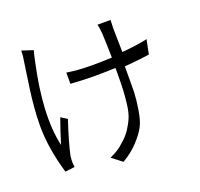

<svg xmlns="http://www.w3.org/2000/svg" viewBox="-142 -927 1211 1162"><g transform="rotate(-20 463.5 -345.5)"><path d="M109.4 -767.6C109.4 -744.1 107.4 -722.7 103.5 -703.1C102.5 -697.3 98.6 -672.9 92.8 -630.9C86.9 -588.9 82 -554.7 78.1 -528.3C74.2 -502 70.3 -466.8 66.4 -422.9C62.5 -378.9 60.5 -337.9 60.5 -300.8C60.5 -203.1 77.1 -98.6 110.4 12.7L171.9 4.9C171.9 1 170.9 -9.8 168.9 -27.3C168.9 -37.1 169.9 -50.8 171.9 -68.4C183.6 -122.1 204.1 -193.4 233.4 -282.2L193.4 -307.6C173.8 -252.9 156.2 -200.2 140.6 -148.4C109.4 -284.2 118.2 -461.9 167 -682.6C170.9 -702.1 175.8 -722.7 181.6 -744.1ZM845.7 -573.2C804.7 -563.5 750 -555.7 681.6 -549.8C679.7 -645.5 678.7 -696.3 678.7 -701.2C679.7 -734.4 680.7 -752.9 680.7 -756.8H596.7C600.6 -742.2 603.5 -722.7 605.5 -698.2C607.4 -662.1 609.4 -609.4 610.4 -540C567.4 -538.1 524.4 -537.1 481.4 -537.1C422.9 -537.1 369.1 -541 320.3 -548.8V-476.6C376 -472.7 429.7 -470.7 480.5 -470.7C523.4 -470.7 566.4 -471.7 609.4 -473.6V-444.3C609.4 -396.5 608.4 -359.4 607.4 -334C606.4 -308.6 603.5 -278.3 599.6 -244.1C595.7 -210 588.9 -182.6 580.1 -161.1C571.3 -139.6 559.6 -118.2 544.9 -95.7C530.3 -73.2 511.7 -52.7 489.3 -34.2C465.8 -10.7 434.6 9.8 395.5 26.4L460.9 77.1C501 53.7 534.2 27.3 561.5 -2C588.9 -31.2 609.4 -58.6 623 -84C636.7 -109.4 646.5 -143.6 653.3 -187.5C660.2 -231.4 664.1 -266.6 665 -293.9C666 -321.3 666 -364.3 666 -421.9V-462.9C734.4 -468.8 788.1 -474.6 827.1 -480.5Z"/></g></svg>

Font: Gen Shin Gothic P Normal
Style: Regular
Weight: 300
Designer: [Source Han Sans]
Ryoko NISHIZUKA  (kana & ideographs); Paul D. Hunt (Latin, Greek & Cyrillic); Wenlong ZHANG  (bopomofo
Version: Version 1.002.20150607